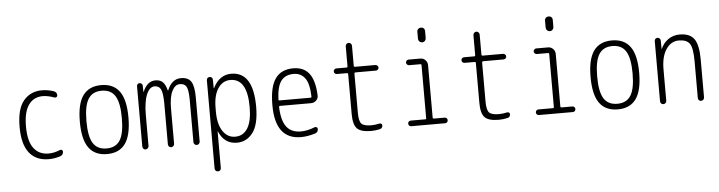

<svg xmlns="http://www.w3.org/2000/svg" viewBox="-54 -1019 5608 1498"><g transform="rotate(-5 2750.0 -270.5)"><path d="M293 9.8Q193.4 9.8 140.6 -57.6Q87.9 -125 87.9 -259.8Q87.9 -402.3 142.6 -466.3Q197.3 -530.3 286.1 -530.3Q333 -530.3 377.9 -514.6Q402.3 -505.9 402.3 -480.5Q402.3 -471.7 394.5 -467.3Q386.7 -462.9 377.9 -465.8Q333 -483.4 289.1 -484.4Q216.8 -484.4 177.2 -428.2Q137.7 -372.1 137.7 -259.8Q137.7 -144.5 179.2 -89.4Q220.7 -34.2 295.9 -34.2Q338.9 -34.2 384.8 -53.7Q392.6 -57.6 400.4 -53.2Q408.2 -48.8 408.2 -40Q408.2 -13.7 383.8 -4.9Q338.9 9.8 293 9.8Z M855.5 -433.1Q822.3 -486.3 750 -486.3Q677.7 -486.3 644.5 -433.1Q611.3 -379.9 611.3 -259.8Q611.3 -139.6 644.5 -86.9Q677.7 -34.2 750 -34.2Q822.3 -34.2 855.5 -86.9Q888.7 -139.6 888.7 -259.8Q888.7 -379.9 855.5 -433.1ZM893.1 -55.7Q845.7 9.8 750 9.8Q654.3 9.8 606.9 -55.7Q559.6 -121.1 559.6 -260.3Q559.6 -399.4 606.9 -464.8Q654.3 -530.3 750 -530.3Q845.7 -530.3 893.1 -464.8Q940.4 -399.4 940.4 -260.3Q940.4 -121.1 893.1 -55.7Z M1028.3 -25.4V-498Q1028.3 -506.8 1034.7 -513.2Q1041 -519.5 1049.8 -519.5Q1058.6 -519.5 1065.9 -513.2Q1073.2 -506.8 1073.2 -498L1074.2 -448.2Q1074.2 -447.3 1075.2 -447.3Q1076.2 -447.3 1076.2 -449.2Q1110.4 -530.3 1174.8 -530.3Q1210.9 -530.3 1231.9 -510.3Q1252.9 -490.2 1264.6 -443.4Q1264.6 -442.4 1266.6 -442.4Q1267.6 -442.4 1267.6 -443.4Q1302.7 -530.3 1375 -530.3Q1430.7 -530.3 1454.1 -494.6Q1477.5 -459 1477.5 -370.1V-24.4Q1477.5 -14.6 1470.2 -7.3Q1462.9 0 1453.1 0Q1443.4 0 1436 -6.8Q1428.7 -13.7 1428.7 -24.4V-360.4Q1427.7 -434.6 1413.1 -459.5Q1398.4 -484.4 1362.3 -484.4Q1324.2 -484.4 1300.8 -437Q1277.3 -389.6 1277.3 -299.8V-24.4Q1277.3 -14.6 1270 -7.3Q1262.7 0 1252.9 0Q1243.2 0 1235.8 -6.8Q1228.5 -13.7 1228.5 -24.4V-349.6Q1227.5 -428.7 1212.9 -456.5Q1198.2 -484.4 1164.1 -484.4Q1125 -484.4 1101.1 -427.7Q1077.1 -371.1 1077.1 -264.6V-25.4Q1077.1 -14.6 1069.3 -7.3Q1061.5 0 1051.8 0Q1042 0 1035.2 -6.8Q1028.3 -13.7 1028.3 -25.4Z M1624 -275.4V-245.1Q1624 -147.5 1660.6 -92.8Q1697.3 -38.1 1757.8 -38.1Q1821.3 -38.1 1855.5 -93.8Q1889.6 -149.4 1889.6 -259.8Q1889.6 -481.4 1757.8 -482.4Q1697.3 -482.4 1660.6 -427.7Q1624 -373 1624 -275.4ZM1575.2 195.3V-497.1Q1575.2 -506.8 1582 -513.2Q1588.9 -519.5 1599.1 -519.5Q1609.4 -519.5 1615.7 -513.2Q1622.1 -506.8 1622.1 -497.1L1623 -429.7Q1623 -428.7 1624 -428.7Q1626 -428.7 1626 -430.7Q1674.8 -529.3 1767.6 -530.3Q1939.5 -530.3 1940.4 -259.8Q1940.4 -117.2 1891.6 -53.7Q1842.8 9.8 1767.6 9.8Q1668.9 9.8 1627 -88.9Q1627 -90.8 1626 -90.8Q1624 -90.8 1624 -89.8V195.3Q1624 206.1 1617.2 212.9Q1610.4 219.7 1600.1 219.7Q1589.8 219.7 1582.5 212.9Q1575.2 206.1 1575.2 195.3Z M2253.9 -486.3Q2187.5 -486.3 2154.8 -442.4Q2122.1 -398.4 2118.2 -297.9Q2118.2 -290 2126 -290H2368.2Q2377 -290 2377 -298.8Q2374 -402.3 2341.3 -444.3Q2308.6 -486.3 2253.9 -486.3ZM2268.6 9.8Q2066.4 9.8 2067.4 -259.8Q2067.4 -399.4 2113.3 -464.8Q2159.2 -530.3 2253.9 -530.3Q2335.9 -530.3 2378.4 -475.6Q2420.9 -420.9 2425.8 -302.7Q2426.8 -279.3 2409.7 -263.2Q2392.6 -247.1 2369.1 -247.1H2126Q2118.2 -247.1 2118.2 -238.3Q2122.1 -131.8 2159.7 -83Q2197.3 -34.2 2271.5 -34.2Q2322.3 -34.2 2380.9 -57.6Q2388.7 -60.5 2396.5 -56.2Q2404.3 -51.8 2404.3 -43Q2404.3 -16.6 2380.9 -8.8Q2320.3 9.8 2268.6 9.8Z M2589.8 -456.1Q2581.1 -456.1 2574.2 -462.4Q2567.4 -468.8 2567.4 -478Q2567.4 -487.3 2574.2 -493.7Q2581.1 -500 2589.8 -500H2668.9Q2677.7 -500 2677.7 -508.8V-665Q2677.7 -675.8 2685.1 -683.1Q2692.4 -690.4 2702.1 -690.4Q2711.9 -690.4 2719.2 -683.1Q2726.6 -675.8 2726.6 -665V-508.8Q2726.6 -500 2736.3 -500H2894.5Q2903.3 -500 2910.6 -493.7Q2918 -487.3 2918 -478Q2918 -468.8 2911.1 -462.4Q2904.3 -456.1 2894.5 -456.1H2736.3Q2727.5 -456.1 2726.6 -447.3V-139.6Q2726.6 -75.2 2746.1 -54.7Q2765.6 -34.2 2823.2 -34.2Q2852.5 -34.2 2885.7 -42Q2893.6 -43.9 2900.9 -39.6Q2908.2 -35.2 2908.2 -27.3Q2908.2 -2.9 2885.7 2Q2850.6 9.8 2818.4 9.8Q2738.3 9.8 2708 -21Q2677.7 -51.8 2677.7 -134.8V-447.3Q2677.7 -456.1 2668.9 -456.1Z M3131.8 0Q3123 0 3116.7 -6.3Q3110.4 -12.7 3110.4 -22Q3110.4 -31.2 3116.7 -37.6Q3123 -43.9 3131.8 -43.9H3246.1Q3253.9 -43.9 3253.9 -51.8V-466.8Q3253.9 -475.6 3246.1 -475.6H3157.2Q3148.4 -475.6 3141.6 -482.4Q3134.8 -489.3 3134.8 -498Q3134.8 -506.8 3141.6 -513.2Q3148.4 -519.5 3157.2 -519.5H3249Q3272.5 -519.5 3288.6 -502.9Q3304.7 -486.3 3304.7 -462.9V-51.8Q3304.7 -43.9 3314.5 -43.9H3398.4Q3407.2 -43.9 3413.6 -37.6Q3419.9 -31.2 3419.9 -22Q3419.9 -12.7 3413.6 -6.3Q3407.2 0 3398.4 0ZM3244.1 -730.5Q3244.1 -743.2 3252.9 -751.5Q3261.7 -759.8 3274.9 -759.8Q3288.1 -759.8 3296.4 -751.5Q3304.7 -743.2 3304.7 -730.5V-675.8Q3304.7 -663.1 3296.4 -653.8Q3288.1 -644.5 3274.9 -644.5Q3261.7 -644.5 3252.9 -653.8Q3244.1 -663.1 3244.1 -675.8Z M3589.8 -456.1Q3581.1 -456.1 3574.2 -462.4Q3567.4 -468.8 3567.4 -478Q3567.4 -487.3 3574.2 -493.7Q3581.1 -500 3589.8 -500H3668.9Q3677.7 -500 3677.7 -508.8V-665Q3677.7 -675.8 3685.1 -683.1Q3692.4 -690.4 3702.1 -690.4Q3711.9 -690.4 3719.2 -683.1Q3726.6 -675.8 3726.6 -665V-508.8Q3726.6 -500 3736.3 -500H3894.5Q3903.3 -500 3910.6 -493.7Q3918 -487.3 3918 -478Q3918 -468.8 3911.1 -462.4Q3904.3 -456.1 3894.5 -456.1H3736.3Q3727.5 -456.1 3726.6 -447.3V-139.6Q3726.6 -75.2 3746.1 -54.7Q3765.6 -34.2 3823.2 -34.2Q3852.5 -34.2 3885.7 -42Q3893.6 -43.9 3900.9 -39.6Q3908.2 -35.2 3908.2 -27.3Q3908.2 -2.9 3885.7 2Q3850.6 9.8 3818.4 9.8Q3738.3 9.8 3708 -21Q3677.7 -51.8 3677.7 -134.8V-447.3Q3677.7 -456.1 3668.9 -456.1Z M4131.8 0Q4123 0 4116.7 -6.3Q4110.4 -12.7 4110.4 -22Q4110.4 -31.2 4116.7 -37.6Q4123 -43.9 4131.8 -43.9H4246.1Q4253.9 -43.9 4253.9 -51.8V-466.8Q4253.9 -475.6 4246.1 -475.6H4157.2Q4148.4 -475.6 4141.6 -482.4Q4134.8 -489.3 4134.8 -498Q4134.8 -506.8 4141.6 -513.2Q4148.4 -519.5 4157.2 -519.5H4249Q4272.5 -519.5 4288.6 -502.9Q4304.7 -486.3 4304.7 -462.9V-51.8Q4304.7 -43.9 4314.5 -43.9H4398.4Q4407.2 -43.9 4413.6 -37.6Q4419.9 -31.2 4419.9 -22Q4419.9 -12.7 4413.6 -6.3Q4407.2 0 4398.4 0ZM4244.1 -730.5Q4244.1 -743.2 4252.9 -751.5Q4261.7 -759.8 4274.9 -759.8Q4288.1 -759.8 4296.4 -751.5Q4304.7 -743.2 4304.7 -730.5V-675.8Q4304.7 -663.1 4296.4 -653.8Q4288.1 -644.5 4274.9 -644.5Q4261.7 -644.5 4252.9 -653.8Q4244.1 -663.1 4244.1 -675.8Z M4855.5 -433.1Q4822.3 -486.3 4750 -486.3Q4677.7 -486.3 4644.5 -433.1Q4611.3 -379.9 4611.3 -259.8Q4611.3 -139.6 4644.5 -86.9Q4677.7 -34.2 4750 -34.2Q4822.3 -34.2 4855.5 -86.9Q4888.7 -139.6 4888.7 -259.8Q4888.7 -379.9 4855.5 -433.1ZM4893.1 -55.7Q4845.7 9.8 4750 9.8Q4654.3 9.8 4606.9 -55.7Q4559.6 -121.1 4559.6 -260.3Q4559.6 -399.4 4606.9 -464.8Q4654.3 -530.3 4750 -530.3Q4845.7 -530.3 4893.1 -464.8Q4940.4 -399.4 4940.4 -260.3Q4940.4 -121.1 4893.1 -55.7Z M5107.4 0Q5097.7 0 5090.3 -6.8Q5083 -13.7 5083 -25.4V-496.1Q5083 -505.9 5089.4 -512.7Q5095.7 -519.5 5106 -519.5Q5116.2 -519.5 5123 -512.7Q5129.9 -505.9 5129.9 -496.1L5130.9 -430.7Q5130.9 -429.7 5131.8 -429.7Q5132.8 -429.7 5132.8 -430.7Q5152.3 -476.6 5191.4 -503.4Q5230.5 -530.3 5280.3 -530.3Q5360.4 -530.3 5394 -482.9Q5427.7 -435.5 5427.7 -320.3V-24.4Q5427.7 -14.6 5420.4 -7.3Q5413.1 0 5402.8 0Q5392.6 0 5385.7 -6.8Q5378.9 -13.7 5378.9 -24.4V-310.5Q5378.9 -416 5355 -450.2Q5331.1 -484.4 5270 -484.4Q5209 -484.4 5170.4 -427.2Q5131.8 -370.1 5131.8 -271.5V-25.4Q5131.8 -14.6 5125 -7.3Q5118.2 0 5107.4 0Z"/></g></svg>

Font: Rounded Mgen+ 2m light
Style: Regular
Weight: 200
Designer: [Source Han Sans]
Ryoko NISHIZUKA  (kana & ideographs); Paul D. Hunt (Latin, Greek & Cyrillic); Wenlong ZHANG  (bopomofo
Version: Version 1.059.20150602